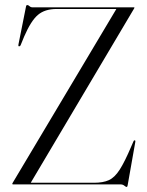

<svg xmlns="http://www.w3.org/2000/svg" viewBox="-20 -729 582 759"><path d="M510.5 -696 101.5 -6.5H351.5Q387.5 -6.5 410.2 -16.8Q433 -27 453 -58Q473 -89 499.5 -151.5L508 -171Q509.5 -175 513 -174Q516 -173.5 515 -168.5L484.5 4Q483.5 10 480.5 10Q477.5 10 471.5 5Q465.5 0 457 0H31.5Q28.5 0 28.5 -2.5Q28.5 -3 30 -6L440 -693.5H203.5Q157.5 -693.5 130 -670.2Q102.5 -647 75.5 -584.5L62 -551.5Q59.5 -545 54.5 -546Q51.5 -546.5 53 -553.5L83 -704Q84 -709 88 -709Q92 -709 96.8 -704.5Q101.5 -700 108.5 -700H509.5Q511.5 -700 511.5 -698.5Q511.5 -697.5 510.5 -696Z"/></svg>

Font: Fraunces 144pt Light
Style: Regular
Weight: 300
Version: Version 1.000;[b76b70a41]